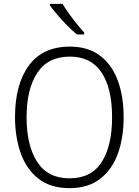

<svg xmlns="http://www.w3.org/2000/svg" viewBox="-20 -967 721 997"><path d="M622 -358Q622 -252 592 -169Q562 -86 499.5 -38Q437 10 341 10Q243 10 180.5 -38.5Q118 -87 88 -170.5Q58 -254 58 -359Q58 -529 130 -627Q202 -725 343 -725Q436 -725 498 -679Q560 -633 591 -550.5Q622 -468 622 -358ZM118 -358Q118 -212 173 -126.5Q228 -41 341 -41Q454 -41 508 -125.5Q562 -210 562 -358Q562 -509 507 -591Q452 -673 343 -673Q229 -673 173.5 -588.5Q118 -504 118 -358ZM305 -947Q318 -924 337.5 -897Q357 -870 378 -844Q399 -818 417 -798V-788H379Q356 -807 329 -834.5Q302 -862 278 -890Q254 -918 239 -939V-947Z"/></svg>

Font: Noto Sans Georgian SemiCondensed Light
Style: Regular
Weight: 300
Width: 4
Designer: Monotype Design Team, Akaki Razmadze
Foundry: Google LLC
Version: Version 2.005; ttfautohint (v1.8.4.7-5d5b)